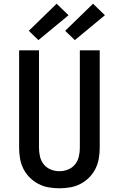

<svg xmlns="http://www.w3.org/2000/svg" viewBox="-20 -1006 640 1034"><path d="M300 8Q271 8 242 3Q213 -2 187 -15.5Q161 -29 140 -50Q119 -71 106 -97Q93 -123 88 -152Q83 -181 83 -210V-735H190V-210Q190 -186 195.5 -162.5Q201 -139 216 -120.5Q231 -102 253.5 -93Q276 -84 300 -84Q324 -84 346.5 -93Q369 -102 384 -120.5Q399 -139 404.5 -162.5Q410 -186 410 -210V-735H517V-210Q517 -181 512 -152Q507 -123 494 -97Q481 -71 460 -50Q439 -29 413 -15.5Q387 -2 358 3Q329 8 300 8ZM383 -790 331 -840 481 -986 545 -924ZM187 -790 135 -840 285 -986 349 -924Z"/></svg>

Font: Iosevka Aile Semibold
Style: Regular
Weight: 600
Designer: Belleve Invis
Foundry: Belleve Invis
Version: Version 31.1.0; ttfautohint (v1.8.4)